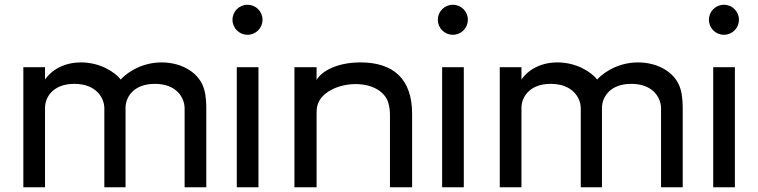

<svg xmlns="http://www.w3.org/2000/svg" viewBox="-20 -786 3180 806"><path d="M78 0H169V-331C168 -375 200 -434 292 -434C384 -434 418 -375 418 -331V0H507V-331C506 -375 538 -434 630 -434C722 -434 755 -375 755 -331V0H846V-331C846 -348 845 -385 837 -411C819 -477 748 -524 658 -524C559 -524 496 -464 487 -452C463 -483 401 -524 320 -524C220 -524 176 -463 169 -452V-504H78Z M974 0H1065V-504H974ZM956 -703C956 -668 984 -640 1019 -640C1054 -640 1082 -668 1082 -703C1082 -738 1054 -766 1019 -766C984 -766 956 -738 956 -703Z M1216 0H1309V-302C1309 -313 1309 -326 1311 -337C1322 -397 1399 -433 1473 -433C1537 -433 1594 -406 1610 -355C1615 -338 1617 -321 1617 -304V0H1710V-308C1710 -456 1630 -525 1490 -524C1385 -523 1325 -481 1309 -450V-504H1216Z M1836 0H1927V-504H1836ZM1818 -703C1818 -668 1846 -640 1881 -640C1916 -640 1944 -668 1944 -703C1944 -738 1916 -766 1881 -766C1846 -766 1818 -738 1818 -703Z M2078 0H2169V-331C2168 -375 2200 -434 2292 -434C2384 -434 2418 -375 2418 -331V0H2507V-331C2506 -375 2538 -434 2630 -434C2722 -434 2755 -375 2755 -331V0H2846V-331C2846 -348 2845 -385 2837 -411C2819 -477 2748 -524 2658 -524C2559 -524 2496 -464 2487 -452C2463 -483 2401 -524 2320 -524C2220 -524 2176 -463 2169 -452V-504H2078Z M2974 0H3065V-504H2974ZM2956 -703C2956 -668 2984 -640 3019 -640C3054 -640 3082 -668 3082 -703C3082 -738 3054 -766 3019 -766C2984 -766 2956 -738 2956 -703Z"/></svg>

Font: Hibana 45 SubMedium
Style: Regular
Weight: 500
Width: 6
Designer: pygmalion
Foundry: ybstudio
Version: Version 2021.007;FEAKit 1.0